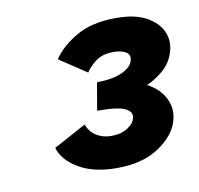

<svg xmlns="http://www.w3.org/2000/svg" viewBox="-52 -816 489 471"><g transform="rotate(-10 192.5 -580.5)"><path d="M228 -566 234 -603Q282 -603 312.5 -586.5Q343 -570 355.5 -544Q368 -518 360 -490Q351 -455 310 -427Q269 -399 204 -399Q146 -399 109 -421Q72 -443 63 -474L144 -518Q151 -499 167 -489Q183 -479 204 -479Q229 -479 245.5 -490Q262 -501 264 -515Q267 -528 250 -537Q233 -546 180 -546L192 -615Q232 -615 256 -626.5Q280 -638 283 -655Q286 -668 274.5 -674.5Q263 -681 245 -681Q216 -681 199 -667.5Q182 -654 175 -642L107 -687Q127 -717 166 -739.5Q205 -762 265 -762Q312 -762 340 -746.5Q368 -731 378.5 -708Q389 -685 382 -660Q375 -631 350 -610.5Q325 -590 292 -578.5Q259 -567 228 -566Z"/></g></svg>

Font: Ysabeau Infant ExtraBold
Style: Italic
Weight: 800
Italic angle: -12°
Designer: Christian Thalmann (Catharsis Fonts)
Version: Version 2.001;gftools[0.9.30]; featfreeze: ss01,ss02,lnum